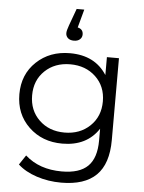

<svg xmlns="http://www.w3.org/2000/svg" viewBox="-63 -831 812 1079"><g transform="rotate(5 343.0 -291.0)"><path d="M325 -602Q303 -602 291 -613Q279 -624 279 -641Q279 -655 290 -685L325 -781H368L340 -678Q371 -671 371 -641Q371 -624 358.5 -613Q346 -602 325 -602ZM518 -526H586V-64Q586 70 520.5 134.5Q455 199 323 199Q250 199 184.5 177.5Q119 156 78 118L114 64Q194 136 321 136Q421 136 468 89.5Q515 43 515 -55V-122Q448 -20 310 -20Q196 -20 121 -92Q46 -164 46 -276Q46 -388 121 -459Q196 -530 310 -530Q451 -530 518 -425ZM174 -137Q230 -83 317 -83Q404 -83 460.5 -137Q517 -191 517 -276Q517 -361 460.5 -414.5Q404 -468 317 -468Q230 -468 174 -414.5Q118 -361 118 -276Q118 -191 174 -137Z"/></g></svg>

Font: mBank
Style: Regular
Weight: 400
Designer: Julieta Ulanovsky
Foundry: Julieta Ulanovsky
Version: Version 7.200;PS 007.200;hotconv 1.0.88;makeotf.lib2.5.64775